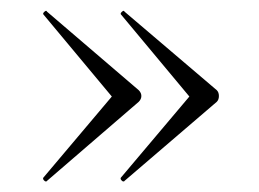

<svg xmlns="http://www.w3.org/2000/svg" viewBox="-20 -418 491 364"><path d="M395 -236Q395 -229 391 -225L216 -75Q216 -74 214 -74Q212 -74 210 -76.5Q208 -79 209 -81L339 -235L209 -391Q208 -393 211.5 -396Q215 -399 216 -396L391 -247Q395 -243 395 -236ZM248 -236Q248 -230 243 -225L69 -75Q69 -74 67 -74Q65 -74 63 -76.5Q61 -79 62 -81L192 -235L62 -391Q61 -393 64.5 -396Q68 -399 69 -396L243 -247Q248 -242 248 -236Z"/></svg>

Font: Cormorant Unicase Light
Style: Regular
Weight: 300
Designer: Christian Thalmann (Catharsis Fonts)
Foundry: Catharsis Fonts
Version: Version 4.000